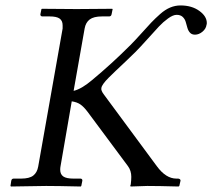

<svg xmlns="http://www.w3.org/2000/svg" viewBox="-20 -678 773 699"><path d="M200.2 -71.8Q199.2 -66.9 199.2 -60.1Q199.2 -43.5 210.4 -35.6Q221.7 -27.8 247.1 -27.8H272.9Q276.4 -27.8 278.3 -25.6Q280.3 -23.4 279.8 -20L275.9 -1L273.9 1Q188 -1 147.9 -1L20 1L18.1 -1L21 -20Q22.5 -27.8 29.8 -27.8H57.1Q86.9 -27.8 101.1 -38.8Q115.2 -49.8 119.1 -71.8L208 -574.2V-585.9Q208 -602.5 197 -610.4Q186 -618.2 161.1 -618.2H133.8Q130.9 -618.2 128.7 -620.4Q126.5 -622.6 127 -626L130.9 -645L132.8 -646Q219.7 -645 258.8 -645L388.2 -646L390.1 -645L386.2 -626Q384.8 -618.2 377 -618.2H351.1Q321.3 -618.2 306.6 -607.2Q292 -596.2 288.1 -574.2L248 -347.2Q276.9 -354 314.9 -386.2Q386.2 -445.3 455.1 -514.2Q471.2 -530.3 493.7 -555.4Q516.1 -580.6 530.5 -595.7Q544.9 -610.8 563.2 -627Q581.5 -643.1 599.6 -650.6Q617.7 -658.2 637.2 -658.2Q678.2 -658.2 705.6 -638.4Q732.9 -618.7 732.9 -594.2Q732.9 -589.8 731.9 -587.9Q730 -573.2 717 -562.5Q704.1 -551.8 689.9 -551.8Q678.2 -551.8 671.6 -559.1Q665 -566.4 662.1 -577.1Q659.2 -587.9 656 -598.6Q652.8 -609.4 644.8 -616.7Q636.7 -624 623 -624Q609.9 -624 591.8 -610.8Q573.7 -597.7 558.6 -581.5Q543.5 -565.4 516.8 -535.6Q490.2 -505.9 472.2 -487.8Q456.1 -471.7 435.5 -452.4Q415 -433.1 401.9 -420.7Q388.7 -408.2 376 -395.5Q363.3 -382.8 356.7 -373.5Q350.1 -364.3 349.1 -357.9Q346.7 -348.6 358.9 -333L550.8 -73.2Q584 -27.8 622.1 -27.8H627.9Q631.8 -27.8 634.8 -25.6Q637.7 -23.4 637.2 -20L632.8 -1L629.9 1Q555.2 -1 516.1 -1L456.1 1L454.1 -1L456.1 -6.8Q458 -22.5 458 -34.2Q458 -56.6 445.8 -73.2L298.8 -271Q285.2 -289.1 272.9 -297.6Q260.7 -306.2 241.2 -309.1Z"/></svg>

Font: Common Serif
Style: Bold Italic
Weight: 700
Italic angle: -12°
Designer: Philipp H. Poll, Khaled Hosny
Foundry: Stefan Peev, Context Ltd.
Version: Version 1.026